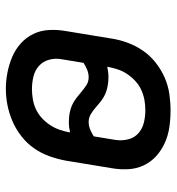

<svg xmlns="http://www.w3.org/2000/svg" viewBox="6 -586 589 640"><g transform="rotate(-90 300.0 -266.5)"><path d="M251 8Q223 8 195.5 4Q168 0 143.5 -11Q119 -22 99.5 -39.5Q80 -57 68.5 -81Q57 -105 55.5 -133Q54 -161 59 -189L84 -341Q89 -368 98.5 -395Q108 -422 124.5 -446Q141 -470 164.5 -488.5Q188 -507 214.5 -518.5Q241 -530 268.5 -535.5Q296 -541 323 -541Q323 -541 323 -541Q323 -541 324 -541Q351 -541 378.5 -535.5Q406 -530 430.5 -519.5Q455 -509 475 -491Q495 -473 506.5 -449Q518 -425 519.5 -397Q521 -369 516 -341L491 -189Q487 -162 477 -135Q467 -108 450.5 -84Q434 -60 410.5 -41.5Q387 -23 360.5 -11.5Q334 0 306 4Q278 8 251 8ZM362 -265Q375 -265 387 -270Q399 -275 410 -282L422 -355Q426 -376 420.5 -396.5Q415 -417 400 -430.5Q385 -444 364.5 -449Q344 -454 322 -454Q306 -454 288.5 -451Q271 -448 255 -440.5Q239 -433 225.5 -420.5Q212 -408 202 -392.5Q192 -377 186.5 -360.5Q181 -344 178 -327Q187 -329 195.5 -330Q204 -331 213 -331Q228 -331 242 -328.5Q256 -326 268.5 -320.5Q281 -315 292 -306.5Q303 -298 313.5 -289Q324 -280 335.5 -272.5Q347 -265 362 -265ZM252 -76Q269 -76 286 -79Q303 -82 319.5 -89.5Q336 -97 349.5 -109.5Q363 -122 373 -137Q383 -152 388.5 -169Q394 -186 397 -203Q388 -201 379.5 -200Q371 -199 362 -199Q348 -199 333.5 -201.5Q319 -204 306.5 -209.5Q294 -215 283 -223.5Q272 -232 262 -241Q252 -250 239.5 -257.5Q227 -265 213 -265Q200 -265 188 -260Q176 -255 165 -248L153 -175Q150 -154 155 -133.5Q160 -113 175 -99.5Q190 -86 210.5 -81Q231 -76 252 -76Z"/></g></svg>

Font: Iosevka Curly Slab MdEx
Style: Italic
Weight: 500
Width: 7
Italic angle: -9°
Monospace: yes
Designer: Belleve Invis
Foundry: Belleve Invis
Version: Version 11.0.0; ttfautohint (v1.8.3)